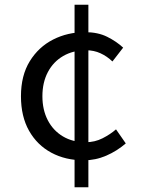

<svg xmlns="http://www.w3.org/2000/svg" viewBox="-20 -750 595 806"><path d="M332 -77Q255 -77 195.5 -109Q136 -141 102 -201Q68 -261 68 -346Q68 -433 105 -493Q142 -553 203 -584Q264 -615 337 -615Q391 -615 430 -595.5Q469 -576 497 -550L452 -492Q429 -514 401.5 -526.5Q374 -539 342 -539Q287 -539 245.5 -515Q204 -491 181 -447.5Q158 -404 158 -346Q158 -289 180.5 -245.5Q203 -202 244 -177.5Q285 -153 340 -153Q378 -153 410.5 -169.5Q443 -186 467 -207L508 -148Q471 -116 426 -96.5Q381 -77 332 -77ZM293 36V-730H351V36Z"/></svg>

Font: Noto Sans HK Thin
Style: Regular
Weight: 400
Version: Version 2.004-H2;hotconv 1.0.118;makeotfexe 2.5.65603